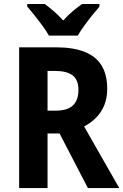

<svg xmlns="http://www.w3.org/2000/svg" viewBox="-20 -954 626 974"><path d="M264.2 -713.9Q352.1 -713.9 409.9 -690.7Q467.8 -667.5 495.8 -620.8Q523.9 -574.2 523.9 -503.4Q523.9 -457 509.3 -420.9Q494.6 -384.8 468.3 -357.9Q441.9 -331.1 406.7 -312.5L585 0H425.8L282.2 -276.9H221.2V0H77.1V-713.9ZM258.3 -594.2H221.2V-392.6H261.2Q321.8 -392.6 349.9 -419.2Q377.9 -445.8 377.9 -498Q377.9 -548.8 348.6 -571.5Q319.3 -594.2 258.3 -594.2ZM228 -773.4Q216.8 -794.4 197 -821.5Q177.2 -848.6 156 -875.2Q134.8 -901.9 118.2 -920.4V-933.6H207.5Q228.5 -918 252.9 -897Q277.3 -876 300.8 -850.1Q325.2 -877.4 349.4 -897.5Q373.5 -917.5 396 -933.6H484.4V-920.4Q468.3 -901.9 447.3 -875.7Q426.3 -849.6 406.7 -822.5Q387.2 -795.4 374.5 -773.4Z"/></svg>

Font: Open Sans SemiCondensed
Style: Bold
Weight: 700
Width: 4
Designer: Monotype Design Team
Foundry: Monotype Imaging Inc.
Version: Version 3.003